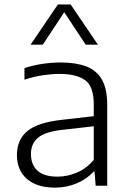

<svg xmlns="http://www.w3.org/2000/svg" viewBox="-20 -828 576 856"><path d="M225 8.5Q145 8.5 100.2 -30.2Q55.5 -69 55.5 -137Q55.5 -205.5 102.2 -243.8Q149 -282 253.5 -293.5L398 -310V-362.5Q398 -443.5 358.8 -471Q319.5 -498.5 245 -498.5Q211.5 -498.5 170.8 -492.5Q130 -486.5 89 -472.5V-524Q124 -536.5 167.5 -543Q211 -549.5 250 -549.5Q317.5 -549.5 363.8 -532.2Q410 -515 434 -473.8Q458 -432.5 458 -360.5V0H406.5L401.5 -63H397Q368 -30 322.5 -10.8Q277 8.5 225 8.5ZM118 -141.5Q118 -93.5 147.2 -67Q176.5 -40.5 236.5 -40.5Q280 -40.5 322.2 -58.2Q364.5 -76 398 -115V-265L256 -249Q181.5 -240.5 149.8 -214.2Q118 -188 118 -141.5ZM116.5 -629 238 -808H295L416.5 -629H362L266.5 -773.5L171 -629Z"/></svg>

Font: Encode Sans SmExp Lt
Style: Regular
Weight: 300
Width: 6
Designer: Multiple Designers
Foundry: Impallari Type
Version: Version 3.002; ttfautohint (v1.8.3) -l 8 -r 50 -G 200 -x 14 